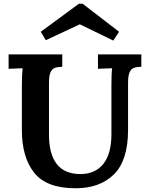

<svg xmlns="http://www.w3.org/2000/svg" viewBox="-20 -991 800 1027"><path d="M26 0ZM665 -547V-297Q665 -133 589.5 -58.5Q514 16 385 16Q228 16 162.5 -67.5Q97 -151 97 -294V-536Q97 -592 101 -626L26 -623V-700H313V-634Q287 -633 272.5 -627.5Q258 -622 250 -604Q242 -586 242 -547V-272Q242 -60 410 -60Q489 -60 532.5 -114Q576 -168 576 -274V-536Q576 -603 580 -626L504 -623V-700H736V-634Q709 -633 695 -627.5Q681 -622 673 -604Q665 -586 665 -547ZM586 -774 407 -861 225 -776 198 -821 402 -971H422L617 -821Z"/></svg>

Font: Sumana
Style: Bold
Weight: 700
Designer: Cyreal, Alexei Vanyashin (Devanagari), Olga Karpushina (Latin)
Foundry: Cyreal
Version: Version 1.015;PS 001.015;hotconv 1.0.70;makeotf.lib2.5.58329